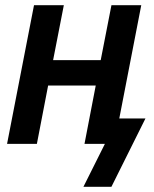

<svg xmlns="http://www.w3.org/2000/svg" viewBox="-20 -550 590 734"><path d="M406 164H299L381 0H303L346 -223H164L121 0H7L110 -530H224L183 -320H365L406 -530H520L436 -97H536Z"/></svg>

Font: Lode Term
Style: Bold Italic
Weight: 700
Italic angle: -11°
Monospace: yes
Designer: Belleve Invis
Foundry: Belleve Invis
Version: Version 29.2.0